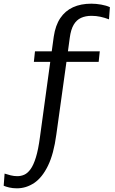

<svg xmlns="http://www.w3.org/2000/svg" viewBox="-47 -787 627 1043"><path d="M143 -508H234L245 -588Q254 -649 280.5 -688.5Q307 -728 349.5 -747.5Q392 -767 449 -767Q475 -767 503 -762Q531 -757 550 -748L545 -682Q521 -691 498 -696Q475 -701 450 -701Q418 -701 393.5 -690Q369 -679 353.5 -653Q338 -627 332 -582L322 -508H495L489 -451H314L259 -56Q245 49 213.5 113.5Q182 178 138.5 207Q95 236 45 236Q22 236 3 231.5Q-16 227 -27 222L-22 156Q-7 161 11 165.5Q29 170 47 170Q67 170 85 162Q103 154 119 132Q135 110 148 68Q161 26 170 -42L226 -451H137Z"/></svg>

Font: Roboto Serif 20pt
Style: Regular
Weight: 400
Designer: Greg Gazdowicz
Foundry: Commercial Type
Version: Version 1.008